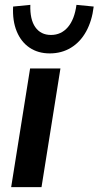

<svg xmlns="http://www.w3.org/2000/svg" viewBox="-20 -771 406 791"><path d="M26 0 104 -489H229L151 0ZM185 -551Q137 -551 102 -574.5Q67 -598 49 -641.5Q31 -685 34 -744L105 -751Q103 -691 125.5 -659Q148 -627 190 -627Q232 -627 259.5 -659Q287 -691 295 -751L366 -744Q359 -685 335 -641.5Q311 -598 272.5 -574.5Q234 -551 185 -551Z"/></svg>

Font: Nunito Sans 12pt ExtraLight
Style: Italic
Weight: 200
Italic angle: -9°
Designer: Vernon Adams
Foundry: Vernon Adams
Version: Version 3.101;gftools[0.9.27]